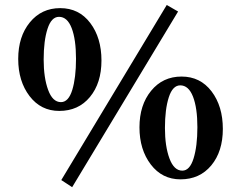

<svg xmlns="http://www.w3.org/2000/svg" viewBox="-20 -716 975 777"><path d="M272 41.5 228 12.7 654.8 -695.8 700.7 -669.4ZM219.7 -267.1Q145.5 -267.1 99.6 -327.1Q53.7 -387.2 53.7 -477.5Q53.7 -567.9 100.8 -625.5Q147.9 -683.1 223.6 -683.1Q299.8 -683.1 345.2 -623Q390.6 -563 390.6 -471.2Q390.6 -379.9 344 -323.5Q297.4 -267.1 219.7 -267.1ZM226.6 -302.7Q257.3 -302.7 272.5 -352.1Q287.6 -401.4 287.6 -478Q287.6 -556.6 270 -602.3Q252.4 -647.9 218.8 -647.9Q188 -647.9 172.4 -599.6Q156.7 -551.3 156.7 -475.1Q156.7 -401.4 174.8 -352.1Q192.9 -302.7 226.6 -302.7ZM710.4 9.8Q636.2 9.8 590.3 -50.3Q544.4 -110.4 544.4 -200.7Q544.4 -291 591.6 -348.6Q638.7 -406.2 714.8 -406.2Q790.5 -406.2 836.2 -346.2Q881.8 -286.1 881.8 -194.3Q881.8 -103 835 -46.6Q788.1 9.8 710.4 9.8ZM717.8 -25.4Q748 -25.4 763.4 -75Q778.8 -124.5 778.8 -201.2Q778.8 -279.3 761 -325Q743.2 -370.6 709.5 -370.6Q678.7 -370.6 663.1 -322.3Q647.5 -273.9 647.5 -197.8Q647.5 -124 665.8 -74.7Q684.1 -25.4 717.8 -25.4Z"/></svg>

Font: Elstob Medium
Style: Regular
Weight: 500
Designer: Peter S. Baker
Version: Version 1.015